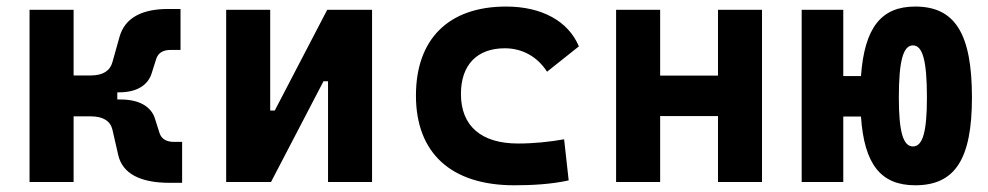

<svg xmlns="http://www.w3.org/2000/svg" viewBox="-20 -547 2970 577"><path d="M68.8 0H201.2V-197.3H253.4C290 -197.3 312 -183.1 317.9 -157.2L335.4 -80.6C348.6 -24.9 401.9 2.4 489.7 2.4H527.3V-120.6H502.9C480 -120.6 465.3 -129.4 459.5 -147L446.3 -188.5C435.5 -226.6 398.4 -248 342.8 -248H332.5V-269.5H337.9C391.1 -269.5 425.8 -291 436.5 -329.1L449.7 -370.6C455.6 -388.2 470.2 -397 493.2 -397H522.5V-520H484.9C405.3 -520 355.5 -492.7 339.4 -437L317.9 -360.4C311 -334.5 289.6 -320.3 253.4 -320.3H201.2V-517.6H68.8Z M659.7 0H794.4L952.1 -302.7H965.8V0H1098.1V-517.6H963.4L805.7 -214.8H792V-517.6H659.7Z M1525.4 9.8C1578.6 9.8 1636.2 6.8 1689 -4.9L1675.3 -128.4C1630.9 -120.6 1584 -115.7 1537.1 -115.7C1427.2 -115.7 1365.2 -167.5 1365.2 -264.6C1365.2 -352.5 1414.1 -401.9 1497.1 -401.9C1549.8 -401.9 1595.2 -376.5 1624 -331.5L1719.7 -407.7C1687.5 -483.9 1607.9 -527.3 1501 -527.3C1327.1 -527.3 1230 -428.7 1230 -259.8C1230 -85.9 1336.9 9.8 1525.4 9.8Z M2137.7 0H2270V-517.6H2137.7V-319.8H1963.9V-517.6H1831.5V0H1963.9V-198.2H2137.7Z M2730.5 9.8C2850.1 9.8 2900.9 -68.8 2900.9 -253.9C2900.9 -445.8 2850.1 -527.3 2730.5 -527.3C2628.4 -527.3 2578.1 -464.4 2567.4 -318.4H2514.2V-517.6H2389.2V0H2514.2V-196.8H2567.4C2577.1 -52.7 2627.4 9.8 2730.5 9.8ZM2723.6 -106.9C2694.3 -106.9 2681.2 -150.4 2681.2 -253.9C2681.2 -364.3 2694.3 -410.6 2723.6 -410.6C2752.9 -410.6 2765.6 -364.3 2765.6 -253.9C2765.6 -150.4 2752.9 -106.9 2723.6 -106.9Z"/></svg>

Font: Cascadia Mono NF
Style: Bold
Weight: 700
Monospace: yes
Designer: Aaron Bell
Foundry: Saja Typeworks
Version: Version 2404.023